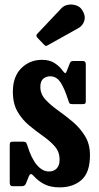

<svg xmlns="http://www.w3.org/2000/svg" viewBox="-20 -793 426 828"><path d="M275 -359Q257.5 -414 240.2 -439Q223 -464 196.5 -464Q178.5 -464 166.2 -453.2Q154 -442.5 154 -418Q154 -388 175.5 -364.2Q197 -340.5 229 -317.8Q261 -295 292.8 -268.5Q324.5 -242 346.2 -207Q368 -172 368 -123.5Q368 -49.5 331.8 -17.2Q295.5 15 237 15Q198 15 171.5 1.5Q145 -12 124 -35.5Q111.5 -50 104.5 -33L92 -2Q89.5 4 85.5 7Q81.5 10 72.5 10H34.5Q22 10 22 -4.5V-166Q22 -175 24.2 -178.5Q26.5 -182 35 -182H79Q89 -182 91.8 -178.8Q94.5 -175.5 97 -168.5Q115 -109.5 139 -81.5Q163 -53.5 191 -53.5Q212 -53.5 224.5 -66.5Q237 -79.5 237 -104.5Q237 -138 216.5 -161.5Q196 -185 166 -206Q136 -227 106 -251.8Q76 -276.5 55.8 -311.2Q35.5 -346 35.5 -397.5Q35.5 -463 72 -499Q108.5 -535 161 -535Q194.5 -535 216.2 -520.5Q238 -506 251.5 -486.5Q258 -478 261.2 -477.5Q264.5 -477 269 -489L280.5 -519Q283 -525.5 286.5 -527.8Q290 -530 300 -530H337Q350 -530 350 -516V-357.5Q350 -349 347.2 -346.5Q344.5 -344 336 -344H293Q282 -344 279.8 -347.5Q277.5 -351 275 -359ZM170 -600.5 141 -630.5Q133 -639.5 141 -647.5L245 -757.5Q255.5 -769 272.8 -772.2Q290 -775.5 307 -770.2Q324 -765 333.5 -751Q350 -726.5 343.8 -704.5Q337.5 -682.5 318.5 -672L188 -599Q182 -595 178.5 -595Q175 -595 170 -600.5Z"/></svg>

Font: Besley* Condensed Semi
Style: Regular
Weight: 600
Width: 3
Designer: Owen Earl
Foundry: indestructible type*
Version: Version 3.000; ttfautohint (v1.8.3)